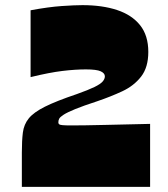

<svg xmlns="http://www.w3.org/2000/svg" viewBox="-20 -727 652 747"><path d="M65 0V-133Q65 -180 69 -211.5Q73 -243 92 -266.5Q111 -290 155 -312Q199 -334 279 -361Q324 -377 347.5 -388.5Q371 -400 379.5 -410Q388 -420 388 -430Q388 -442 372 -449.5Q356 -457 314 -457Q273 -457 223 -451Q173 -445 99 -427V-687Q169 -700 220 -703.5Q271 -707 301 -707Q378 -707 435.5 -688Q493 -669 525 -629Q557 -589 557 -525Q557 -465 529 -429Q501 -393 456 -372Q411 -351 358 -333Q303 -315 272.5 -302.5Q242 -290 228 -281Q214 -272 210.5 -265.5Q207 -259 207 -251Q207 -246 210 -243.5Q213 -241 224 -240Q235 -239 259 -239Q280 -239 314 -239.5Q348 -240 389.5 -241Q431 -242 476 -243Q521 -244 564 -245V0Z"/></svg>

Font: Ojuju ExtraBold
Style: Regular
Weight: 800
Designer: Chisaokwu Joboson, Mirko Velimirovic
Foundry: Udi Foundry
Version: Version 1.000